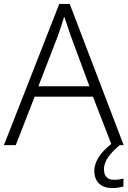

<svg xmlns="http://www.w3.org/2000/svg" viewBox="-20 -737 648 975"><path d="M508 123C508 77 542 39 588 0H608L334 -717H281L0 0H60L156 -246H452L545 -6C495 33 459 81 459 130C459 187 493 218 551 218C575 218 592 214 607 210V170C596 173 580 176 559 176C526 176 508 158 508 123ZM339 -556 434 -299H175L274 -555C283 -580 296 -618 306 -653C316 -622 332 -575 339 -556Z"/></svg>

Font: Noto Sans Gujarati Light
Style: Regular
Weight: 300
Designer: Jelle Bosma - Monotype Design Team, Universal Thirst
Foundry: Monotype Imaging Inc.
Version: Version 2.106